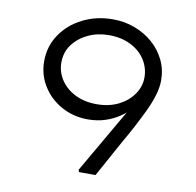

<svg xmlns="http://www.w3.org/2000/svg" viewBox="-79 -792 889 873"><g transform="rotate(10 365.0 -355.5)"><path d="M342 0 338 -10 583 -434 587 -399Q568 -367 542.5 -338Q517 -309 486.5 -288Q456 -267 419 -255Q382 -243 339 -243Q272 -243 217 -273.5Q162 -304 130 -355.5Q98 -407 98 -469Q98 -538 134.5 -592.5Q171 -647 234 -679Q297 -711 374 -711Q428 -711 475.5 -693Q523 -675 559 -643.5Q595 -612 616 -569Q637 -526 637 -475Q637 -443 625.5 -405Q614 -367 594.5 -326.5Q575 -286 553.5 -245.5Q532 -205 512 -171L418 0ZM367 -318Q424 -318 467.5 -340Q511 -362 535.5 -398Q560 -434 560 -475Q560 -519 536.5 -556Q513 -593 469.5 -615Q426 -637 368 -637Q316 -637 272.5 -616.5Q229 -596 202.5 -560.5Q176 -525 176 -477Q176 -434 200 -397.5Q224 -361 267 -339.5Q310 -318 367 -318Z"/></g></svg>

Font: Lexend Tera Light
Style: Regular
Weight: 300
Designer: Bonnie Shaver-Troup, Thomas Jockin
Foundry: Lexend
Version: Version 1.007